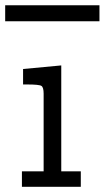

<svg xmlns="http://www.w3.org/2000/svg" viewBox="-54 -714 400 734"><path d="M-34.2 -632.8V-693.8H326.2V-632.8ZM29.8 0V-59.1H112.8V-356Q112.8 -379.9 104.5 -385.5Q96.2 -391.1 48.8 -391.1H34.2V-450.2L180.2 -463.9V-59.1H254.9V0Z"/></svg>

Font: CMU Concrete
Style: Roman
Weight: 500
Version: Version 0.7.0